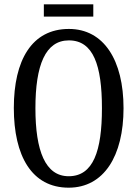

<svg xmlns="http://www.w3.org/2000/svg" viewBox="-20 -859 637 889"><path d="M183 -782H412V-839H183ZM298 10C461 10 552 -137 552 -358C552 -580 461 -725 299 -725C127 -725 44 -580 44 -359C44 -137 127 10 298 10ZM298 -43C190 -43 144 -160 144 -358C144 -557 190 -672 299 -672C412 -672 452 -557 452 -358C452 -160 412 -43 298 -43Z"/></svg>

Font: Noto Serif Armenian ExtraCondensed
Style: Regular
Weight: 400
Width: 2
Designer: Monotype Design Team
Foundry: Monotype Imaging Inc.
Version: Version 2.008